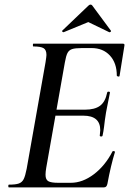

<svg xmlns="http://www.w3.org/2000/svg" viewBox="-20 -815 565 835"><path d="M19 -12Q48 -12 62 -17Q76 -22 83 -36Q90 -50 96 -81L178 -544Q182 -570 182 -576Q182 -598 169.5 -605.5Q157 -613 125 -613Q123 -613 123 -619Q123 -625 125 -625H515Q523 -625 521 -616L500 -485Q500 -482 496 -482Q493 -482 490.5 -483.5Q488 -485 488 -486Q488 -541 458 -573.5Q428 -606 378 -606H337Q307 -606 293.5 -601.5Q280 -597 273.5 -584.5Q267 -572 262 -543L181 -85Q178 -67 178 -55Q178 -34 190 -27Q202 -20 233 -20H288Q339 -20 388 -57Q437 -94 469 -156Q469 -158 473 -158Q476 -158 478.5 -156.5Q481 -155 480 -154Q462 -96 447 -15Q445 -7 441.5 -3.5Q438 0 431 0H19Q16 0 16 -6Q16 -12 19 -12ZM414 -226Q416 -242 416 -249Q416 -312 342 -312H183L186 -338H349Q392 -338 415 -355Q438 -372 446 -412Q447 -417 453 -416.5Q459 -416 458 -411Q449 -365 446 -351Q445 -344 441 -325L436 -292Q435 -283 432.5 -263Q430 -243 426 -225Q425 -221 419 -221.5Q413 -222 414 -226ZM256 -675Q253 -675 251 -677.5Q249 -680 251 -682L364 -790Q369 -795 373 -795Q379 -795 382 -790L462 -682L463 -680Q463 -678 460 -676Q457 -674 455 -675L364 -719L257 -675Z"/></svg>

Font: Cormorant Infant SemiBold
Style: Italic
Weight: 600
Italic angle: -10°
Designer: Christian Thalmann (Catharsis Fonts)
Foundry: Catharsis Fonts
Version: Version 4.000